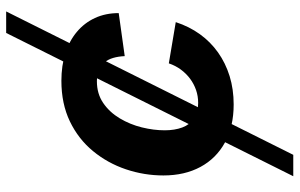

<svg xmlns="http://www.w3.org/2000/svg" viewBox="-194 -574 972 623"><g transform="rotate(-90 291.5 -262.0)"><path d="M31.7 204.1 496.6 -727.5H566.4L101.1 204.1ZM264.6 10.7Q192.9 10.7 141.1 -17.6Q89.4 -45.9 61.8 -97.2Q34.2 -148.4 34.2 -217.3Q34.2 -279.8 54.2 -339.1Q74.2 -398.4 113.3 -445.8Q152.3 -493.2 209.7 -520.8Q267.1 -548.3 341.3 -548.3Q390.6 -548.3 430.9 -535.4Q471.2 -522.5 500.2 -498Q529.3 -473.6 545.2 -439.2Q561 -404.8 561 -362.3L421.4 -342.8Q420.4 -363.8 415.5 -380.4Q410.6 -397 400.9 -408.7Q391.1 -420.4 376 -426.8Q360.8 -433.1 339.8 -433.1Q299.3 -433.1 269.3 -412.6Q239.3 -392.1 219.5 -358.9Q199.7 -325.7 190.2 -287.4Q180.7 -249 180.7 -212.9Q180.7 -180.7 189.9 -156Q199.2 -131.3 219 -117.9Q238.8 -104.5 269.5 -104.5Q291.5 -104.5 311.3 -111.3Q331.1 -118.2 347.9 -130.6Q364.7 -143.1 377.7 -160.6Q390.6 -178.2 397.9 -199.7L531.7 -177.2Q517.6 -133.8 492.7 -99.1Q467.8 -64.5 433.3 -40Q398.9 -15.6 356.4 -2.4Q314 10.7 264.6 10.7Z"/></g></svg>

Font: Inter 17pt
Style: Bold Italic
Weight: 700
Italic angle: -9.3988°
Version: Version 4.001;git-66647c0bb